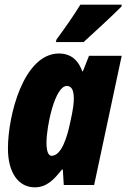

<svg xmlns="http://www.w3.org/2000/svg" viewBox="-20 -792 541 822"><path d="M222 -623 219 -612H338C365 -636 470 -733 500 -764L501 -772H324C292 -720 258 -672 222 -623ZM129 10C180 10 211 -23 245 -66H249L253 0H383L501 -553H361L335 -487H332C312 -543 275 -563 233 -563C81 -563 14 -298 14 -156C14 -54 58 10 129 10ZM201 -125C187 -125 179 -144 179 -181C179 -252 215 -424 266 -424C286 -424 296 -407 296 -370C296 -351 294 -327 280 -265C268 -208 244 -125 201 -125Z"/></svg>

Font: Noto Sans ExtraCondensed Black
Style: Italic
Weight: 900
Width: 2
Italic angle: -12°
Designer: Monotype Design Team
Foundry: Monotype Imaging Inc.
Version: Version 2.013